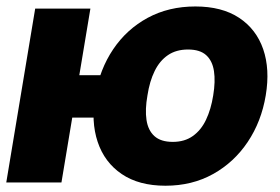

<svg xmlns="http://www.w3.org/2000/svg" viewBox="-49 -573 878 603"><path d="M366.2 -336.9 344.2 -203.6H45.4L67.4 -336.9ZM234.9 -545.9 144 0H-29.3L61.5 -545.9ZM470.7 10.3Q387.2 10.3 333.3 -26.4Q279.3 -63 257.8 -127.2Q236.3 -191.4 250 -273.4Q264.2 -355.5 306.6 -418.5Q349.1 -481.4 415 -517.1Q481 -552.7 564.5 -552.7Q647.9 -552.7 701.9 -517.1Q755.9 -481.4 777.6 -418.5Q799.3 -355.5 785.6 -273.4Q772 -191.4 729 -127.2Q686 -63 620.1 -26.4Q554.2 10.3 470.7 10.3ZM493.7 -127.4Q530.8 -127.4 556.6 -145.8Q582.5 -164.1 598.1 -197Q613.8 -230 620.6 -273.4Q627.9 -317.4 623 -349.6Q618.2 -381.8 598.6 -399.7Q579.1 -417.5 541.5 -417.5Q504.4 -417.5 478.5 -399.9Q452.6 -382.3 436.8 -350.1Q420.9 -317.9 414.1 -273.4Q406.2 -229 411.1 -196.3Q416 -163.6 436 -145.5Q456.1 -127.4 493.7 -127.4Z"/></svg>

Font: Inter Tight ExtraBold
Style: Italic
Weight: 800
Italic angle: -9.39999°
Designer: Rasmus Andersson
Foundry: rsms
Version: Version 3.004